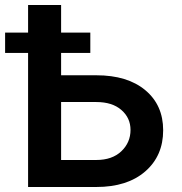

<svg xmlns="http://www.w3.org/2000/svg" viewBox="-39 -747 728 767"><path d="M-18.6 -535.6V-616.7H73.2V-727.1H205.1V-616.7H321.8V-535.6H205.1V-446.3H345.7Q470.2 -446.3 541.5 -386.7Q612.8 -327.1 612.8 -226.6Q612.8 -124.5 541.3 -62.3Q469.7 0 345.7 0H73.2V-535.6ZM205.1 -339.4V-107.9H345.7Q409.2 -107.9 445.8 -142.8Q482.4 -177.7 482.4 -228Q482.4 -275.9 446 -307.6Q409.7 -339.4 345.7 -339.4Z"/></svg>

Font: Interop SemBd
Style: Regular
Weight: 600
Designer: Rasmus Andersson, Google, Jang Haemin
Foundry: jhaemin
Version: Version 1.007